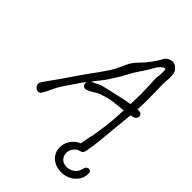

<svg xmlns="http://www.w3.org/2000/svg" viewBox="-267 -680 1014 1014"><g transform="rotate(45 240.0 -173.0)"><path d="M381 91Q371 91 364 84.5Q357 78 359 65Q365 32 367.5 19.5Q370 7 371.5 1Q373 -5 375.5 -16Q378 -27 382 -57Q390 -105 393 -146.5Q396 -188 397 -223Q359 -219 325.5 -215Q292 -211 251 -196H250Q234 -190 219 -179.5Q204 -169 183 -161Q177 -159 173 -159Q161 -159 155.5 -169.5Q150 -180 152 -190Q145 -179 138 -171Q121 -146 108.5 -127.5Q96 -109 79 -84Q63 -61 51 -33.5Q39 -6 25 17Q18 27 7 27Q-4 27 -13 18Q-22 9 -22 -3Q-22 -10 -18 -17Q-3 -40 9.5 -56.5Q22 -73 37 -95Q55 -121 67.5 -139Q80 -157 96 -181Q115 -209 130.5 -230Q146 -251 161.5 -272.5Q177 -294 195 -321Q211 -346 220.5 -368.5Q230 -391 241.5 -413Q253 -435 275 -457L276 -458Q299 -481 322 -512.5Q345 -544 355 -566Q374 -588 397 -588Q424 -588 442 -558Q446 -548 447 -539Q448 -530 448 -521Q448 -507 446.5 -494Q445 -481 445 -468Q446 -435 446.5 -409.5Q447 -384 447 -356Q447 -343 447 -329Q447 -315 446 -299Q446 -295 445.5 -288Q445 -281 445 -278H455Q467 -278 473 -272Q479 -266 479 -258Q479 -250 473 -242.5Q467 -235 454 -233Q451 -232 448 -231.5Q445 -231 441 -229Q439 -208 437 -186.5Q435 -165 432 -139Q428 -100 425.5 -69.5Q423 -39 419.5 -7.5Q416 24 408 69Q406 80 398 85.5Q390 91 381 91ZM235 -299Q215 -267 199 -248Q183 -229 166 -206L169 -209Q188 -216 202.5 -224.5Q217 -233 238 -237Q238 -237 264 -243Q290 -249 327.5 -257.5Q365 -266 399 -272L400 -306Q400 -315 400.5 -324Q401 -333 401 -340Q401 -372 399.5 -398Q398 -424 397 -464Q399 -478 400 -490Q401 -502 401 -512Q401 -528 398 -534Q396 -534 391.5 -533.5Q387 -533 383 -529Q365 -517 351.5 -492Q338 -467 316 -434V-435Q291 -398 276 -368.5Q261 -339 235 -299ZM502 145Q502 175 486 197Q470 219 446 230.5Q422 242 397 242Q351 242 323.5 217Q296 192 296 155Q296 125 310.5 102.5Q325 80 346 67.5Q367 55 386 55Q397 55 402 63Q407 71 404 79.5Q401 88 387 92Q368 96 354.5 113Q341 130 341 151Q341 170 354.5 186Q368 202 397 202Q419 202 438.5 187.5Q458 173 464 145Q467 132 476.5 127.5Q486 123 494 127Q502 131 502 145Z"/></g></svg>

Font: Grape Nuts
Style: Regular
Weight: 400
Designer: Robert E. Leuschke
Foundry: Robert E. Leuschke
Version: Version 1.010; ttfautohint (v1.8.3)